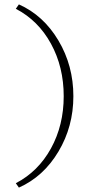

<svg xmlns="http://www.w3.org/2000/svg" viewBox="-20 -731 422 874"><path d="M66 123 52 103Q154 50 212 -55.5Q270 -161 270 -293Q270 -426 212 -532Q154 -638 52 -691L66 -711Q178 -661 246 -546.5Q314 -432 314 -293Q314 -155 246 -41Q178 73 66 123Z"/></svg>

Font: EauTestInfant Light
Style: Regular
Weight: 300
Designer: Christian Thalmann (Catharsis Fonts)
Version: Version 0.001;PS 000.001;hotconv 1.0.88;makeotf.lib2.5.64775